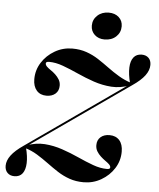

<svg xmlns="http://www.w3.org/2000/svg" viewBox="-57 -804 716 862"><g transform="rotate(5 301.0 -372.5)"><path d="M39.5 11.3Q20.2 11.3 8.5 -0.4Q-3.2 -12.1 -3.2 -32.3Q-3.2 -55.6 14.5 -79.4Q32.3 -103.2 70.2 -129L521 -445.2V-440.3Q479 -424.2 438.3 -427Q397.6 -429.8 358.5 -443.1Q319.4 -456.5 283.1 -473Q246.8 -489.5 213.7 -501.6Q180.6 -513.7 150.8 -513.7Q136.3 -513.7 136.3 -505.6Q136.3 -498.4 143.1 -491.5Q150 -484.7 160.9 -477.4Q171.8 -470.2 182.3 -460.5Q192.7 -450.8 200 -438.7Q207.3 -426.6 207.3 -411.3Q207.3 -387.9 191.9 -374.6Q176.6 -361.3 151.6 -361.3Q123.4 -361.3 107.3 -379.8Q91.1 -398.4 91.1 -430.6Q91.1 -471.8 112.9 -506Q134.7 -540.3 171 -561.3Q207.3 -582.3 250 -582.3Q284.7 -582.3 313.7 -572.2Q342.7 -562.1 368.1 -545.6Q393.5 -529 418.1 -510.9Q442.7 -492.7 469 -477Q495.2 -461.3 525.8 -451.6L521 -449.2Q510.5 -490.3 511.7 -520.2Q512.9 -550 525.8 -566.1Q538.7 -582.3 562.1 -582.3Q581.5 -582.3 593.1 -571Q604.8 -559.7 604.8 -539.5Q604.8 -515.3 587.1 -491.5Q569.4 -467.7 531.5 -441.9L80.6 -125.8V-130.6Q122.6 -146.8 163.3 -144Q204 -141.1 243.1 -127.8Q282.3 -114.5 318.5 -98Q354.8 -81.5 387.9 -69.4Q421 -57.3 450.8 -57.3Q465.3 -57.3 465.3 -65.3Q465.3 -72.6 458.1 -79.4Q450.8 -86.3 440.3 -93.5Q429.8 -100.8 419.4 -110.5Q408.9 -120.2 401.6 -132.3Q394.4 -144.4 394.4 -159.7Q394.4 -183.1 409.7 -196.4Q425 -209.7 450 -209.7Q478.2 -209.7 494.4 -191.5Q510.5 -173.4 510.5 -140.3Q510.5 -99.2 488.7 -64.9Q466.9 -30.6 430.6 -9.7Q394.4 11.3 351.6 11.3Q316.9 11.3 287.9 1.2Q258.9 -8.9 233.5 -25.4Q208.1 -41.9 183.5 -60.1Q158.9 -78.2 132.7 -94.4Q106.5 -110.5 75.8 -119.4L80.6 -121.8Q91.1 -81.5 89.9 -51.6Q88.7 -21.8 76.2 -5.2Q63.7 11.3 39.5 11.3ZM389.5 -635.5Q362.1 -635.5 344.8 -651.6Q327.4 -667.7 327.4 -692.7Q327.4 -720.2 347.6 -738.7Q367.7 -757.3 398.4 -757.3Q426.6 -757.3 444 -741.5Q461.3 -725.8 461.3 -700.8Q461.3 -672.6 441.1 -654Q421 -635.5 389.5 -635.5Z"/></g></svg>

Font: Playfair 144pt
Style: Bold Italic
Weight: 700
Italic angle: -15.6°
Designer: Claus Eggers Sørensen
Foundry: Claus Eggers Sørensen
Version: Version 2.203